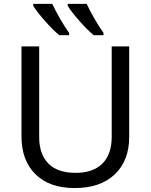

<svg xmlns="http://www.w3.org/2000/svg" viewBox="-20 -951 771 981"><path d="M640.1 -713.9V-252Q640.1 -129.9 566.4 -60.1Q492.7 9.8 361.8 9.8Q232.4 9.8 161.1 -60.8Q89.8 -131.3 89.8 -253.9V-713.9H180.2V-251Q180.2 -163.6 226.8 -115.7Q273.4 -67.9 367.2 -67.9Q455.6 -67.9 503.2 -115.2Q550.8 -162.6 550.8 -252V-713.9ZM508.8 -771H459Q429.7 -794.4 386.7 -843Q343.8 -891.6 326.2 -920.9V-931.2H422.9Q436.5 -901.4 460.7 -858.9Q484.9 -816.4 508.8 -783.2ZM333 -771H283.2Q251.5 -796.4 208.7 -845.2Q166 -894 149.9 -920.9V-931.2H247.1Q260.7 -901.4 284.9 -858.9Q309.1 -816.4 333 -783.2Z"/></svg>

Font: Noto Sans Southeast Asian
Style: Regular
Weight: 400
Designer: Monotype Design Team
Foundry: Monotype Imaging Inc.
Version: Version 1.06 uh; ttfautohint (v1.4.1)